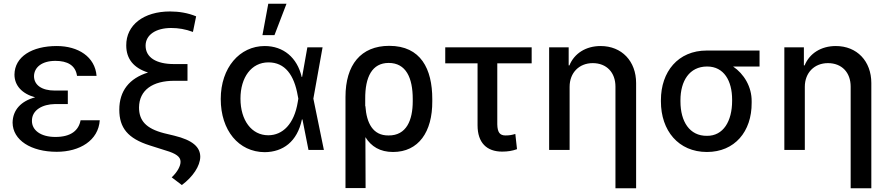

<svg xmlns="http://www.w3.org/2000/svg" viewBox="-20 -798 4730 1022"><path d="M47 -145C48 -52 145 10 282 10C404 10 504 -50 511 -158H409C399 -104 358 -69 275 -69C195 -69 150 -106 150 -154C149 -214 209 -243 271 -244H341V-316H271C203 -316 161 -345 161 -393C162 -439 202 -474 275 -474C338 -474 382 -451 390 -394H494C486 -496 396 -553 282 -553C150 -553 58 -496 57 -401C57 -343 97 -299 167 -280C92 -260 48 -213 47 -145Z M1007 -628 1024 -711C981 -729 933 -737 885 -737C745 -737 651 -665 652 -556C652 -484 692 -436 768 -412C668 -381 615 -314 615 -214C615 -118 660 -61 777 -24L862 3C917 19 941 37 941 62C942 84 925 117 894 146L948 187C1007 143 1045 86 1046 37C1046 -15 1006 -52 907 -76L853 -89C756 -114 720 -157 720 -226C721 -319 793 -368 908 -368H978V-457H906C812 -457 755 -492 755 -555C755 -612 809 -649 891 -649C930 -649 966 -643 1007 -628Z M1389 12C1486 11 1562 -43 1587 -162H1590L1622 0H1704L1648 -273L1697 -546H1616L1588 -388H1586C1562 -492 1488 -553 1389 -553C1256 -553 1155 -438 1155 -271C1155 -104 1250 11 1389 12ZM1260 -273C1260 -386 1318 -466 1409 -466C1497 -466 1546 -399 1565 -288L1568 -273L1565 -255C1546 -137 1484 -78 1408 -78C1319 -78 1260 -158 1260 -273ZM1377 -611H1441L1505 -778H1408Z M1819 -282V203H1926L1925 -68C1956 -18 2003 11 2072 11C2208 11 2282 -96 2281 -259V-271C2281 -431 2220 -554 2052 -554C1901 -554 1819 -453 1819 -282ZM1924 -271C1923 -389 1961 -463 2049 -463C2141 -463 2177 -384 2177 -271V-259C2177 -159 2144 -76 2048 -77C1965 -76 1931 -143 1925 -233H1924Z M2810 -546H2350V-461H2522V-131C2522 -38 2571 9 2653 9C2683 9 2707 5 2732 -4L2723 -85C2706 -80 2693 -77 2671 -77C2640 -77 2628 -94 2627 -136V-461H2810Z M3012 -336C3012 -411 3063 -462 3135 -462C3209 -462 3256 -412 3256 -337V204H3366V-356C3366 -472 3290 -553 3177 -553C3099 -553 3037 -514 3011 -450H3007V-546H2903V0H3012Z M3498 -265V-258C3498 -103 3591 11 3743 11C3890 11 3982 -97 3981 -251V-258C3982 -336 3940 -405 3882 -444H4023V-529H3742C3589 -529 3498 -416 3498 -265ZM3602 -258V-265C3602 -366 3649 -444 3744 -444C3834 -444 3877 -367 3877 -268V-261C3877 -153 3830 -74 3743 -75C3650 -74 3602 -152 3602 -258Z M4264 -336C4264 -411 4315 -462 4387 -462C4461 -462 4508 -412 4508 -337V204H4618V-356C4618 -472 4542 -553 4429 -553C4351 -553 4289 -514 4263 -450H4259V-546H4155V0H4264Z"/></svg>

Font: Wafeq Medium
Style: Regular
Weight: 500
Designer: Rasmus Andersson & Azza Alameddine
Foundry: Google & TypeTogether
Version: Version 3.000;January 28, 2025;FontCreator 15.0.0.3014 64-bi